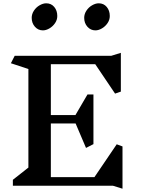

<svg xmlns="http://www.w3.org/2000/svg" viewBox="-20 -1124 855 1163"><path d="M172 -1016Q172 -1039 185.5 -1059.5Q199 -1080 220 -1092Q241 -1104 260 -1104Q290 -1104 308.5 -1082Q327 -1060 327 -1027Q327 -1004 313.5 -984Q300 -964 279.5 -952Q259 -940 240 -940Q211 -940 191.5 -962Q172 -984 172 -1016ZM490 -1016Q490 -1039 503.5 -1059.5Q517 -1080 538 -1092Q559 -1104 578 -1104Q608 -1104 626.5 -1082Q645 -1060 645 -1027Q645 -1004 631.5 -984Q618 -964 597.5 -952Q577 -940 558 -940Q529 -940 509.5 -962Q490 -984 490 -1016ZM664 1H58V-35L152 -109V-706L46 -741L69 -786H654L712 -804V-569L677 -557L557 -735H288V-427H437L510 -552H546V-251L501 -228L438 -376H288V-51H552L687 -250L722 -237V19Z"/></svg>

Font: Inknut Antiqua Medium
Style: Regular
Weight: 500
Designer: Claus Eggers Sørensen
Foundry: Claus Eggers Sørensen
Version: Version 1.003; ttfautohint (v1.8.2) -l 8 -r 50 -G 200 -x 14 